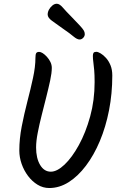

<svg xmlns="http://www.w3.org/2000/svg" viewBox="-20 -989 632 999"><path d="M249.5 -635.7Q249.5 -609.7 241.1 -570.4Q232.6 -531 220.8 -484.3Q209 -437.6 196.9 -389.7Q184.7 -341.8 176.3 -298.1Q167.8 -254.5 167.8 -221.7Q167.8 -165.8 188.7 -130.8Q209.7 -95.7 244.5 -95.7Q277 -95.7 315.8 -132.5Q354.7 -169.3 390.4 -234.3Q426.1 -299.3 449.2 -383.3Q472.3 -467.2 472.3 -561.8Q472.3 -598.8 470.2 -623.4Q468.2 -647.9 465.7 -665.3Q463.2 -682.8 463.2 -698.1Q463.2 -709.5 467 -714.5Q470.9 -719.4 481.4 -719.4Q489.5 -719.4 503.3 -711.4Q517.2 -703.4 531.4 -687.7Q545.7 -672 555 -649.3Q564.3 -626.6 564.3 -596.1Q564.3 -501.8 547.3 -415.1Q530.3 -328.4 499.5 -255Q468.7 -181.7 427.1 -126.7Q385.6 -71.7 337.3 -41.2Q289 -10.7 236.4 -10.7Q203.4 -10.7 175.3 -28Q147.2 -45.2 125.9 -73.5Q104.6 -101.8 92.5 -136.4Q80.5 -171 80.5 -205.6Q80.5 -266.6 93.1 -331.6Q105.8 -396.6 122.4 -460.8Q139.1 -524.9 151.7 -583.3Q164.4 -641.6 164.4 -688.6Q164.4 -705.6 168.3 -712.3Q172.2 -719 184 -719Q191.7 -719 202.4 -712.3Q213 -705.6 224 -693.5Q235 -681.4 242.3 -666.6Q249.5 -651.8 249.5 -635.7ZM228 -913.5Q228 -926.3 234.9 -939Q241.8 -951.6 252.8 -960.6Q263.7 -969.5 275.5 -969.5Q289.6 -969.5 306.1 -950.4Q322.5 -931.3 351.6 -901.9Q380 -872.5 394.9 -856.5Q409.8 -840.4 415.4 -831.2Q421.1 -822 421.1 -811.6Q421.1 -800.7 412.8 -792.1Q404.6 -783.5 394.1 -783.5Q381 -783.5 361.9 -799.6Q342.7 -815.8 312.8 -836.2Q273.6 -863.9 250.8 -880.5Q228 -897 228 -913.5Z"/></svg>

Font: Kalam Variable Light
Style: Regular
Weight: 300
Designer: Lipi Raval, Jonny Pinhorn
Foundry: Indian Type Foundry
Version: Version 3.000